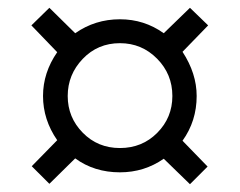

<svg xmlns="http://www.w3.org/2000/svg" viewBox="-20 -598 612 490"><path d="M89.8 -353Q89.8 -412.6 126 -464.8L60.1 -533.2L106 -578.1L171.9 -513.2Q222.7 -548.8 286.1 -548.8Q348.1 -548.8 397.9 -513.2L464.8 -578.1L511.2 -533.2L445.8 -465.8Q481.9 -410.6 481.9 -353Q481.9 -289.1 445.8 -238.8L509.8 -172.9L464.8 -127.9L397.9 -192.9Q348.1 -158.2 286.1 -158.2Q220.7 -158.2 171.9 -193.8L106 -128.9L61 -173.8L126 -240.2Q89.8 -292.5 89.8 -353ZM152.8 -353Q152.8 -298.3 191.2 -259.3Q229.5 -220.2 286.1 -220.2Q342.8 -220.2 381.3 -259Q419.9 -297.9 419.9 -353Q419.9 -408.7 380.9 -448.2Q341.8 -487.8 286.1 -487.8Q229.5 -487.8 191.2 -447.8Q152.8 -407.7 152.8 -353Z"/></svg>

Font: CAA NEO Sans
Style: Regular
Weight: 400
Version: Version 1.10